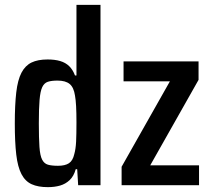

<svg xmlns="http://www.w3.org/2000/svg" viewBox="-20 -763 871 791"><path d="M177 8Q137 8 110.5 -4Q84 -16 68.5 -45.5Q53 -75 47 -126Q41 -177 41 -254Q41 -331 47 -382.5Q53 -434 68.5 -463.5Q84 -493 110 -505.5Q136 -518 176 -518Q206 -518 228 -511.5Q250 -505 265 -490.5Q280 -476 289 -452H295V-743H394V0H302L298 -66H292Q284 -37 267 -21Q250 -5 227.5 1.5Q205 8 177 8ZM219 -80Q248 -80 264 -90.5Q280 -101 286 -128Q292 -149 293.5 -179Q295 -209 295 -259Q295 -299 293.5 -326Q292 -353 289 -369Q284 -403 267 -417Q250 -431 217 -431Q192 -431 177 -426Q162 -421 154 -404Q146 -387 143 -351.5Q140 -316 140 -255Q140 -194 142.5 -158Q145 -122 153.5 -105.5Q162 -89 177.5 -84.5Q193 -80 219 -80ZM481 0V-76L680 -428H489V-510H798V-434L599 -82H800V0Z"/></svg>

Font: Saira Condensed SemiBold
Style: Regular
Weight: 600
Width: 3
Designer: Hector Gatti with collaboration of the Omnibus-Type team
Foundry: Omnibus-Type
Version: Version 1.100